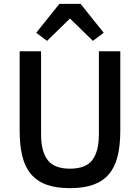

<svg xmlns="http://www.w3.org/2000/svg" viewBox="-20 -964 726 996"><path d="M193 -698V-268Q193 -179 227 -134Q261 -89 343 -89Q425 -89 459 -134Q493 -179 493 -268V-698H604V-286Q604 -209 590 -153Q576 -97 545 -60.5Q514 -24 464.5 -6Q415 12 343 12Q271 12 221.5 -6Q172 -24 141 -60.5Q110 -97 96 -153Q82 -209 82 -286V-698ZM398 -944 518 -794 462 -752 343 -868 224 -752 168 -794 288 -944Z"/></svg>

Font: IBM Plex Thai Medium
Style: Regular
Weight: 500
Designer: Mike Abbink, Paul van der Laan, Pieter van Rosmalen, Ben Mitchell, Mark Frömberg
Foundry: Bold Monday
Version: Version 1.0